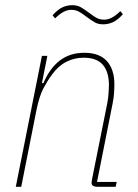

<svg xmlns="http://www.w3.org/2000/svg" viewBox="-20 -722 535 742"><path d="M41 0 142 -506H163L142 -401H148Q172 -458 211 -488Q250 -518 306 -518Q364 -518 393 -486Q422 -454 422 -396Q422 -379 420.5 -359.5Q419 -340 415 -321L355 -19H431L427 0H357Q347 0 340.5 -3.5Q334 -7 334 -15Q334 -21 336 -31L394 -320Q398 -340 399.5 -361Q401 -382 401 -393Q401 -444 377.5 -471.5Q354 -499 303 -499Q268 -499 237 -483.5Q206 -468 181 -434Q164 -411 148 -381Q132 -351 121 -297L62 0ZM379 -628Q360 -628 346.5 -635.5Q333 -643 313 -658Q295 -672 283 -678Q271 -684 255 -684Q226 -684 193 -651L183 -663Q204 -686 222 -694Q240 -702 259 -702Q278 -702 291.5 -694.5Q305 -687 325 -672Q343 -658 355 -652Q367 -646 383 -646Q412 -646 445 -679L455 -667Q434 -644 416 -636Q398 -628 379 -628Z"/></svg>

Font: IBM Plex Sans Condensed Thin
Style: Italic
Weight: 100
Width: 3
Italic angle: -11°
Designer: Mike Abbink, Paul van der Laan, Pieter van Rosmalen
Foundry: Bold Monday
Version: Version 1.3